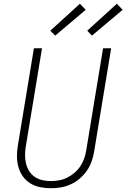

<svg xmlns="http://www.w3.org/2000/svg" viewBox="-20 -991 671 1019"><path d="M249 8Q220 8 191.5 2Q163 -4 140 -18.5Q117 -33 101 -55.5Q85 -78 77.5 -105Q70 -132 70 -161.5Q70 -191 75 -220L160 -735H203L117 -214Q113 -191 113 -168Q113 -145 118 -123.5Q123 -102 134.5 -83.5Q146 -65 164 -52.5Q182 -40 204.5 -35Q227 -30 250 -30Q272 -30 294 -34Q316 -38 337 -48.5Q358 -59 376.5 -75Q395 -91 407.5 -110.5Q420 -130 427.5 -152Q435 -174 438 -195L527 -735H570L480 -189Q476 -163 467 -136.5Q458 -110 442 -86.5Q426 -63 404 -44Q382 -25 356 -13Q330 -1 303 3.5Q276 8 249 8ZM468 -802 443 -828 600 -971 631 -939ZM273 -802 247 -828 404 -971 435 -939Z"/></svg>

Font: Iosevka Aile XLt Obl
Style: Regular
Weight: 200
Italic angle: -9°
Designer: Belleve Invis
Foundry: Belleve Invis
Version: Version 31.1.0; ttfautohint (v1.8.4)